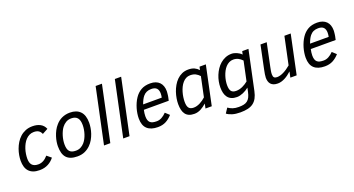

<svg xmlns="http://www.w3.org/2000/svg" viewBox="-54 -1455 4377 2376"><g transform="rotate(-20 2134.5 -267.0)"><path d="M420.9 -79.1Q404.8 -58.6 385.3 -41.5Q365.7 -24.4 341.8 -11.7Q317.9 1 289.6 8.1Q261.2 15.1 227.1 15.1Q178.2 15.1 143.6 2Q108.9 -11.2 86.7 -35.9Q64.5 -60.5 54.2 -95.5Q43.9 -130.4 43.9 -173.8Q43.9 -207 50.5 -246.1Q57.1 -285.2 71.3 -324.2Q85.4 -363.3 107.7 -399.9Q129.9 -436.5 161.1 -464.8Q192.4 -493.2 233.2 -510Q273.9 -526.9 325.2 -526.9Q386.2 -526.9 428.7 -503.7Q471.2 -480.5 490.2 -433.1L416 -393.1Q403.8 -423.3 380.4 -438.7Q356.9 -454.1 316.9 -454.1Q285.2 -454.1 258.8 -441.2Q232.4 -428.2 211.7 -406.5Q190.9 -384.8 175.5 -356.2Q160.2 -327.6 149.9 -296.1Q139.6 -264.6 134.8 -231.9Q129.9 -199.2 129.9 -169.9Q129.9 -145 135.3 -124.3Q140.6 -103.5 153.1 -88.9Q165.5 -74.2 185.5 -66.2Q205.6 -58.1 234.9 -58.1Q254.9 -58.1 272 -62.7Q289.1 -67.4 304.7 -75.9Q320.3 -84.5 334.7 -97.2Q349.1 -109.9 363.8 -126Z M538.1 -185.1Q538.1 -211.4 543.2 -244.1Q548.3 -276.9 559.6 -311.8Q570.8 -346.7 588.6 -380.9Q606.4 -415 632.3 -443.8Q648.4 -462.4 667.7 -477.5Q687 -492.7 710.2 -503.7Q733.4 -514.6 760.3 -520.8Q787.1 -526.9 818.4 -526.9Q905.8 -526.9 953.9 -477.5Q1002 -428.2 1002 -328.1Q1002 -297.9 996.3 -262Q990.7 -226.1 978.3 -189.5Q965.8 -152.8 946 -117.9Q926.3 -83 897.9 -55.2Q866.2 -23.4 824 -4.2Q781.7 15.1 726.1 15.1Q674.8 15.1 638.9 2.2Q603 -10.7 580.8 -35.9Q558.6 -61 548.3 -98.4Q538.1 -135.7 538.1 -185.1ZM623 -180.2Q623 -148.4 628.9 -125.2Q634.8 -102.1 647.7 -87.2Q660.6 -72.3 681.2 -65.2Q701.7 -58.1 731 -58.1Q766.1 -58.1 794.2 -72.5Q822.3 -86.9 844.2 -111.8Q861.3 -131.3 875 -157.2Q888.7 -183.1 897.9 -211.9Q907.2 -240.7 912.1 -270.8Q917 -300.8 917 -328.1Q917 -393.1 890.9 -423.6Q864.7 -454.1 810.1 -454.1Q770.5 -454.1 739.7 -435.8Q709 -417.5 687 -388.2Q671.9 -368.2 660.2 -342.8Q648.4 -317.4 640.1 -290Q631.8 -262.7 627.4 -234.4Q623 -206.1 623 -180.2Z M1078.1 0 1232.4 -727.1H1315.4L1161.1 0Z M1331.1 0 1485.4 -727.1H1568.4L1414.1 0Z M1692.4 -246.1Q1687.5 -223.1 1684.8 -203.1Q1682.1 -183.1 1682.1 -165Q1682.1 -134.3 1688.7 -113.8Q1695.3 -93.3 1709.2 -80.8Q1723.1 -68.4 1744.4 -63.2Q1765.6 -58.1 1795.4 -58.1Q1828.6 -58.1 1860.8 -75.2Q1893.1 -92.3 1923.3 -124L1975.1 -76.2Q1937 -32.7 1891.4 -8.8Q1845.7 15.1 1785.2 15.1Q1692.9 15.1 1644.5 -29.3Q1596.2 -73.7 1596.2 -166Q1596.2 -195.8 1601.1 -229Q1606 -262.2 1615.7 -295.7Q1625.5 -329.1 1639.6 -360.8Q1653.8 -392.6 1672.4 -419.9Q1705.1 -469.2 1754.4 -498Q1803.7 -526.9 1876.5 -526.9Q1916.5 -526.9 1946.8 -515.4Q1977.1 -503.9 1997.3 -483.2Q2017.6 -462.4 2027.8 -432.9Q2038.1 -403.3 2038.1 -367.2Q2038.1 -362.3 2037.4 -353Q2036.6 -343.8 2035.6 -333Q2034.7 -322.3 2033.2 -311.5Q2031.7 -300.8 2030.3 -293L2020 -246.1ZM1952.1 -312Q1958 -340.3 1958 -365.2Q1958 -409.7 1936 -433.3Q1914.1 -457 1865.2 -457Q1830.6 -457 1804 -445.3Q1777.3 -433.6 1756.3 -408.2Q1728.5 -373.5 1707 -312Z M2115.2 -167Q2115.2 -201.2 2121.8 -241Q2128.4 -280.8 2141.8 -320.8Q2155.3 -360.8 2176.5 -397.9Q2197.8 -435.1 2226.8 -463.9Q2255.9 -492.7 2293.5 -509.8Q2331.1 -526.9 2377.4 -526.9Q2424.3 -526.9 2456.8 -512Q2489.3 -497.1 2513.2 -470.2L2522.5 -512.2H2605.5L2497.1 0H2414.6L2427.2 -61Q2409.2 -45.4 2390.6 -31.7Q2372.1 -18.1 2352.3 -7.6Q2332.5 2.9 2310.8 9Q2289.1 15.1 2265.1 15.1Q2224.6 15.1 2196 3.2Q2167.5 -8.8 2149.7 -32Q2131.8 -55.2 2123.5 -89.1Q2115.2 -123 2115.2 -167ZM2498.5 -397Q2474.1 -423.3 2445.8 -437.7Q2417.5 -452.1 2375.5 -452.1Q2345.2 -452.1 2320.6 -439Q2295.9 -425.8 2276.4 -403.3Q2256.8 -380.9 2242.4 -351.6Q2228 -322.3 2218.8 -290.5Q2209.5 -258.8 2204.8 -226.3Q2200.2 -193.8 2200.2 -165Q2200.2 -108.4 2220 -84.2Q2239.7 -60.1 2282.2 -60.1Q2304.2 -60.1 2325.7 -66.2Q2347.2 -72.3 2367.7 -82.8Q2388.2 -93.3 2407.2 -106.9Q2426.3 -120.6 2443.4 -136.2Z M3057.1 3.9Q3045.9 56.6 3026.4 92.5Q3006.8 128.4 2976.8 150.9Q2946.8 173.3 2904.5 183.1Q2862.3 192.9 2806.2 192.9Q2743.7 192.9 2700.2 179.4Q2656.7 166 2629.4 145L2671.4 81.1Q2698.7 100.6 2731.4 111.8Q2764.2 123 2809.1 123Q2847.7 123 2875.7 116.9Q2903.8 110.8 2923.8 95.2Q2943.8 79.6 2957.3 53Q2970.7 26.4 2979.5 -15.1L2990.2 -65.9Q2973.1 -51.8 2953.6 -39.8Q2934.1 -27.8 2913.3 -19Q2892.6 -10.3 2871.6 -5.1Q2850.6 0 2830.6 0Q2788.1 0 2758.5 -13.4Q2729 -26.9 2710.7 -51Q2692.4 -75.2 2684.3 -108.6Q2676.3 -142.1 2676.3 -182.1Q2676.3 -219.7 2684.1 -259.8Q2691.9 -299.8 2707.5 -338.1Q2723.1 -376.5 2746.1 -410.6Q2769 -444.8 2799.3 -470.7Q2829.6 -496.6 2866.7 -511.7Q2903.8 -526.9 2948.2 -526.9Q2963.4 -526.9 2980.5 -522.9Q2997.6 -519 3014.4 -511.7Q3031.2 -504.4 3047.1 -493.9Q3063 -483.4 3075.2 -470.2L3084.5 -512.2H3166.5ZM3060.5 -397Q3036.1 -423.3 3007.3 -437.7Q2978.5 -452.1 2943.4 -452.1Q2913.1 -452.1 2887.9 -439.2Q2862.8 -426.3 2843 -404.8Q2823.2 -383.3 2808.3 -355.2Q2793.5 -327.1 2783.7 -296.9Q2773.9 -266.6 2769 -236.3Q2764.2 -206.1 2764.2 -180.2Q2764.2 -125 2783.2 -100.1Q2802.2 -75.2 2847.2 -75.2Q2869.6 -75.2 2890.9 -80.3Q2912.1 -85.4 2932.1 -94.5Q2952.1 -103.5 2970.7 -115.5Q2989.3 -127.4 3006.3 -141.1Z M3407.2 -512.2 3344.2 -210Q3338.4 -182.1 3334.5 -159.4Q3330.6 -136.7 3330.6 -116.2Q3330.6 -86.9 3342.8 -74.5Q3355 -62 3381.3 -62Q3420.4 -62 3467.5 -85.2Q3514.6 -108.4 3563.5 -149.9L3640.1 -512.2H3723.1L3615.2 0H3532.2L3548.3 -76.2Q3526.4 -56.2 3503.9 -39.3Q3481.4 -22.5 3458 -10.5Q3434.6 1.5 3410.9 8.3Q3387.2 15.1 3363.3 15.1Q3330.6 15.1 3308.3 6.3Q3286.1 -2.4 3272.2 -18.3Q3258.3 -34.2 3252.2 -55.7Q3246.1 -77.1 3246.1 -102.1Q3246.1 -120.1 3250.5 -147.5Q3254.9 -174.8 3262.2 -210L3325.2 -512.2Z M3890.6 -246.1Q3885.7 -223.1 3883.1 -203.1Q3880.4 -183.1 3880.4 -165Q3880.4 -134.3 3887 -113.8Q3893.6 -93.3 3907.5 -80.8Q3921.4 -68.4 3942.6 -63.2Q3963.9 -58.1 3993.7 -58.1Q4026.9 -58.1 4059.1 -75.2Q4091.3 -92.3 4121.6 -124L4173.3 -76.2Q4135.3 -32.7 4089.6 -8.8Q4043.9 15.1 3983.4 15.1Q3891.1 15.1 3842.8 -29.3Q3794.4 -73.7 3794.4 -166Q3794.4 -195.8 3799.3 -229Q3804.2 -262.2 3814 -295.7Q3823.7 -329.1 3837.9 -360.8Q3852.1 -392.6 3870.6 -419.9Q3903.3 -469.2 3952.6 -498Q4002 -526.9 4074.7 -526.9Q4114.7 -526.9 4145 -515.4Q4175.3 -503.9 4195.6 -483.2Q4215.8 -462.4 4226.1 -432.9Q4236.3 -403.3 4236.3 -367.2Q4236.3 -362.3 4235.6 -353Q4234.9 -343.8 4233.9 -333Q4232.9 -322.3 4231.4 -311.5Q4230 -300.8 4228.5 -293L4218.3 -246.1ZM4150.4 -312Q4156.2 -340.3 4156.2 -365.2Q4156.2 -409.7 4134.3 -433.3Q4112.3 -457 4063.5 -457Q4028.8 -457 4002.2 -445.3Q3975.6 -433.6 3954.6 -408.2Q3926.8 -373.5 3905.3 -312Z"/></g></svg>

Font: Clear Sans
Style: Italic
Weight: 400
Italic angle: -12°
Foundry: Intel Corporation
Version: Version 1.00